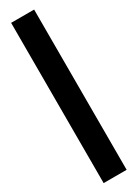

<svg xmlns="http://www.w3.org/2000/svg" viewBox="-228 -876 637 882"><g transform="rotate(-30 91.0 -435.0)"><path d="M149 -10V-860H27V-10Z"/></g></svg>

Font: Ny Stormning
Style: Fi
Weight: 300
Designer: Robert Jablonski, Mew Too
Foundry: Cannot Into Space Fonts
Version: Version 0.90